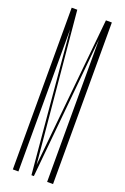

<svg xmlns="http://www.w3.org/2000/svg" viewBox="-171 -959 658 1012"><g transform="rotate(20 158.0 -453.5)"><path d="M76.2 0V-797.9L147.5 -4.9H148.4H160.2H161.1L237.3 -797.9V0H270.5V-906.2H237.3L154.3 -65.4L76.2 -907.2H44.9V0Z"/></g></svg>

Font: Caledo
Style: Light
Weight: 300
Designer: BSozoo
Foundry: BSozoo
Version: Version 002.000